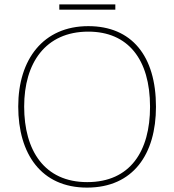

<svg xmlns="http://www.w3.org/2000/svg" viewBox="-20 -844 794 874"><path d="M505 -824H250V-800H505ZM690 -358C690 -590 579 -725 382 -725C177 -725 63 -574 63 -359C63 -143 168 10 376 10C587 10 690 -143 690 -358ZM90 -359C90 -556 186 -700 382 -700C562 -700 663 -575 663 -358C663 -156 573 -15 377 -15C182 -15 90 -159 90 -359Z"/></svg>

Font: Noto Sans Gurmukhi Thin
Style: Regular
Weight: 100
Designer: Jelle Bosma - Monotype Design Team
Foundry: Monotype Imaging Inc.
Version: Version 2.004